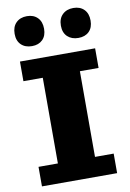

<svg xmlns="http://www.w3.org/2000/svg" viewBox="-102 -1017 730 1082"><g transform="rotate(-10 262.5 -476.5)"><path d="M47.9 3.4V-108.4H158.7V-598.6H47.9V-710.9H478V-598.6H371.1V-108.4H478V3.4ZM396 -784.7Q357.4 -784.7 333.7 -807.1Q310.1 -829.6 310.1 -869.6Q310.1 -910.2 333.7 -933.1Q357.4 -956.1 396 -956.1Q434.6 -956.1 457.3 -933.1Q480 -910.2 480 -869.6Q480 -829.6 457.3 -807.1Q434.6 -784.7 396 -784.7ZM130.4 -784.7Q91.8 -784.7 68.6 -807.1Q45.4 -829.6 45.4 -869.6Q45.4 -910.2 68.6 -933.1Q91.8 -956.1 130.4 -956.1Q168.5 -956.1 191.2 -933.1Q213.9 -910.2 213.9 -869.6Q213.9 -829.6 191.2 -807.1Q168.5 -784.7 130.4 -784.7Z"/></g></svg>

Font: Comme Black
Style: Regular
Weight: 900
Version: Version 1.000;gftools[0.9.27]